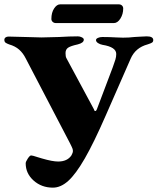

<svg xmlns="http://www.w3.org/2000/svg" viewBox="-20 -822 724 882"><path d="M98 -72Q98 -79 107.5 -93.5Q117 -108 123 -108Q129 -108 153 -100L173 -94Q221 -80 247 -80Q289 -80 308 -108Q315 -120 315 -129Q315 -137 309.5 -147.5Q304 -158 302 -163L98 -554Q86 -578 68 -594Q50 -610 22 -618Q11 -622 5.5 -626Q0 -630 0 -639Q0 -646 5.5 -650Q11 -654 19 -654Q40 -654 98 -652Q152 -650 171 -650L251 -652Q299 -655 338 -655Q347 -655 356 -650.5Q365 -646 365 -640Q365 -625 337 -618Q305 -611 293 -603Q281 -595 281 -578Q281 -562 285 -555L412 -319Q413 -312 418 -312Q422 -312 425 -320L498 -513Q506 -535 510 -548Q514 -561 514 -574Q514 -606 451 -616Q440 -618 430.5 -624Q421 -630 421 -638Q421 -644 430 -648Q439 -652 450 -652Q482 -652 516 -650Q528 -649 545 -649Q573 -649 597 -652Q605 -652 622.5 -653.5Q640 -655 654 -655Q684 -655 684 -638Q684 -630 678.5 -626.5Q673 -623 666.5 -621Q660 -619 658 -618Q602 -603 580 -552L466 -292Q411 -166 369.5 -94Q328 -22 293.5 9Q259 40 223 40Q171 40 134.5 7.5Q98 -25 98 -72ZM216 -735Q216 -764 228.5 -783Q241 -802 256 -802H526Q535 -802 540.5 -796.5Q546 -791 546 -783Q546 -757 533 -736.5Q520 -716 503 -716H237Q228 -716 222 -721.5Q216 -727 216 -735Z"/></svg>

Font: EB Garamond ExtraBold
Style: Regular
Weight: 800
Designer: Georg Duffner and Octavio Pardo
Foundry: Georg Duffner
Version: Version 1.000